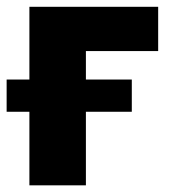

<svg xmlns="http://www.w3.org/2000/svg" viewBox="-35 -556 513 576"><path d="M439.5 -535.6V-402.8H222.7V0H53.2V-535.6ZM-15.1 -220.7V-317.4H360.4V-220.7Z"/></svg>

Font: Inter 20pt ExtraBold
Style: Regular
Weight: 800
Version: Version 4.001;git-66647c0bb